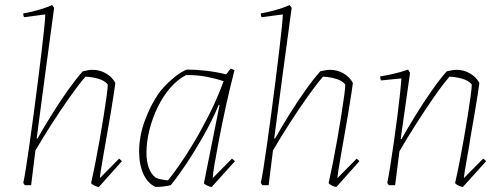

<svg xmlns="http://www.w3.org/2000/svg" viewBox="-20 -732 1972 759"><path d="M371 7Q365 7 355 2.5Q345 -2 340 -8Q348 -43 357 -88.5Q366 -134 374.5 -182.5Q383 -231 390 -275Q397 -319 401.5 -352Q406 -385 406 -398Q393 -414 367.5 -421Q342 -428 318 -429Q291 -398 256 -348.5Q221 -299 185 -243Q149 -187 120 -137L103 0H78L72 -9Q76 -26 82.5 -67Q89 -108 97 -164.5Q105 -221 113.5 -284.5Q122 -348 130 -411.5Q138 -475 144.5 -529.5Q151 -584 155 -623Q159 -662 159 -675L75 -664Q72 -669 72 -679Q92 -682 125.5 -691Q159 -700 186 -712L194 -701Q177 -574 159 -442Q141 -310 125 -185L128 -184Q154 -230 185.5 -280.5Q217 -331 249 -376Q281 -421 307 -450Q316 -452 326 -454Q336 -456 345 -456Q375 -456 399.5 -441.5Q424 -427 436 -404Q435 -394 430 -362Q425 -330 418 -287Q411 -244 403 -200Q396 -160 389.5 -123Q383 -86 379 -60.5Q375 -35 375 -28L451 -105L462 -95Z M595 7Q564 -7 547 -44Q530 -81 530 -133Q530 -194 552.5 -255Q575 -316 606 -361Q626 -388 650 -410Q674 -432 694 -444.5Q714 -457 721 -457Q752 -457 793 -452.5Q834 -448 874 -438L892 -461L907 -455Q889 -385 873.5 -314.5Q858 -244 846.5 -184Q835 -124 828 -82.5Q821 -41 821 -28L897 -105L909 -95L817 7Q811 7 801 2.5Q791 -2 786 -7L848 -317L845 -318Q817 -252 781.5 -190Q746 -128 712.5 -78.5Q679 -29 655 0Q642 3 627.5 5Q613 7 595 7ZM644 -19Q659 -37 686 -75Q713 -113 744.5 -165.5Q776 -218 807.5 -280.5Q839 -343 864 -411Q835 -421 797 -428.5Q759 -436 715 -435Q681 -417 652.5 -384Q624 -351 603 -307.5Q582 -264 570.5 -217.5Q559 -171 559 -127Q559 -96 567.5 -70.5Q576 -45 595 -30Q602 -26 616.5 -23Q631 -20 644 -19Z M1310 7Q1304 7 1294 2.5Q1284 -2 1279 -8Q1287 -43 1296 -88.5Q1305 -134 1313.5 -182.5Q1322 -231 1329 -275Q1336 -319 1340.5 -352Q1345 -385 1345 -398Q1332 -414 1306.5 -421Q1281 -428 1257 -429Q1230 -398 1195 -348.5Q1160 -299 1124 -243Q1088 -187 1059 -137L1042 0H1017L1011 -9Q1015 -26 1021.5 -67Q1028 -108 1036 -164.5Q1044 -221 1052.5 -284.5Q1061 -348 1069 -411.5Q1077 -475 1083.5 -529.5Q1090 -584 1094 -623Q1098 -662 1098 -675L1014 -664Q1011 -669 1011 -679Q1031 -682 1064.5 -691Q1098 -700 1125 -712L1133 -701Q1116 -574 1098 -442Q1080 -310 1064 -185L1067 -184Q1093 -230 1124.5 -280.5Q1156 -331 1188 -376Q1220 -421 1246 -450Q1255 -452 1265 -454Q1275 -456 1284 -456Q1314 -456 1338.5 -441.5Q1363 -427 1375 -404Q1374 -394 1369 -362Q1364 -330 1357 -287Q1350 -244 1342 -200Q1335 -160 1328.5 -123Q1322 -86 1318 -60.5Q1314 -35 1314 -28L1390 -105L1401 -95Z M1810 7Q1804 7 1794 2.5Q1784 -2 1779 -8Q1787 -43 1796 -88.5Q1805 -134 1813.5 -182.5Q1822 -231 1829 -275Q1836 -319 1840.5 -352Q1845 -385 1845 -398Q1832 -414 1806.5 -421Q1781 -428 1757 -429Q1730 -398 1695 -347.5Q1660 -297 1624 -240.5Q1588 -184 1559 -134L1542 0H1517L1511 -9Q1516 -33 1523 -77Q1530 -121 1537.5 -174Q1545 -227 1551.5 -278Q1558 -329 1562 -367.5Q1566 -406 1567 -422L1486 -414Q1483 -420 1483 -430Q1503 -433 1534.5 -440Q1566 -447 1593 -457L1601 -444L1564 -183L1567 -182Q1593 -228 1624.5 -279Q1656 -330 1688 -375.5Q1720 -421 1746 -450Q1755 -452 1765 -454Q1775 -456 1784 -456Q1814 -456 1838.5 -441.5Q1863 -427 1875 -404Q1874 -394 1869 -361.5Q1864 -329 1856.5 -285Q1849 -241 1841 -196Q1835 -156 1828.5 -120.5Q1822 -85 1818 -60Q1814 -35 1814 -28L1890 -105L1902 -95Z"/></svg>

Font: Labrada ExtraLight
Style: Italic
Weight: 200
Italic angle: -7°
Designer: Mercedes Jáuregui
Foundry: Omnibus-Type Team
Version: Version 1.000; ttfautohint (v1.8.4.7-5d5b)